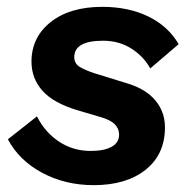

<svg xmlns="http://www.w3.org/2000/svg" viewBox="-20 -530 559 561"><path d="M254 11Q171 11 103.5 -25Q36 -61 3 -123L88 -190Q111 -144 152 -116.5Q193 -89 245 -89Q284 -89 306 -101Q328 -113 328 -137Q328 -172 277 -187L206 -208Q136 -229 104 -265Q72 -301 72 -350Q72 -421 128 -465.5Q184 -510 279 -510Q355 -510 413 -482Q471 -454 502 -401L419 -330Q400 -365 364 -388Q328 -411 281 -411Q197 -411 197 -363Q197 -343 215.5 -333Q234 -323 256 -316L353 -286Q406 -270 434 -236.5Q462 -203 462 -158Q462 -79 405.5 -34Q349 11 254 11Z"/></svg>

Font: Work Sans SemiBold
Style: Italic
Weight: 600
Italic angle: -13°
Designer: Wei Huang
Foundry: Wei Huang
Version: Version 2.012; ttfautohint (v1.8.3)